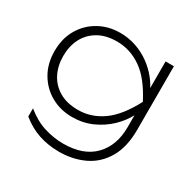

<svg xmlns="http://www.w3.org/2000/svg" viewBox="-165 -735 1074 1076"><g transform="rotate(30 372.5 -197.5)"><path d="M614 -134V-237L618 -249V-326L614 -346V-560H668V-149Q668 -37 625.5 35.5Q583 108 510.5 142.5Q438 177 349 177Q278 177 217 156.5Q156 136 102 92V39Q162 88 224 107Q286 126 346 126Q477 126 545.5 55Q614 -16 614 -134ZM315 -28Q240 -28 179 -62Q118 -96 82 -157.5Q46 -219 46 -300Q46 -382 82 -443Q118 -504 179 -538Q240 -572 315 -572Q370 -572 419 -555Q468 -538 508 -509Q548 -480 577 -444Q606 -408 622 -371Q638 -334 638 -300Q638 -258 613.5 -211Q589 -164 545 -122Q501 -80 442.5 -54Q384 -28 315 -28ZM324 -79Q409 -79 482 -130.5Q555 -182 617 -300Q556 -419 482.5 -470Q409 -521 324 -521Q252 -521 202.5 -492Q153 -463 127.5 -413.5Q102 -364 102 -300Q102 -237 127.5 -187Q153 -137 202.5 -108Q252 -79 324 -79Z"/></g></svg>

Font: Unbounded ExtraLight
Style: Regular
Weight: 250
Designer: Luke Prowse, Jean-Baptiste Morizot, Fátima Lázaro, Florian Runge
Foundry: NaN
Version: Version 1.701;gftools[0.9.28.dev5+ged2979d]